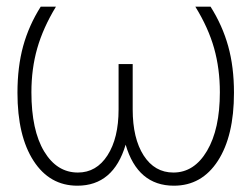

<svg xmlns="http://www.w3.org/2000/svg" viewBox="-20 -556 766 585"><path d="M104 -535.6H150.4Q111.3 -471.2 93.5 -408.9Q75.7 -346.7 75.7 -274.9Q75.7 -159.2 114.5 -94.7Q153.3 -30.3 217.3 -30.3Q273.9 -30.3 307.6 -82.8Q341.3 -135.3 341.3 -222.7V-360.8H384.3V-222.7Q384.3 -134.3 417.7 -82.3Q451.2 -30.3 508.3 -30.3Q571.8 -30.3 610.8 -96.4Q649.9 -162.6 649.9 -274.9Q649.9 -346.7 632.3 -409.2Q614.7 -471.7 575.2 -535.6H621.6Q657.7 -478.5 675.3 -415.3Q692.9 -352.1 692.9 -273.4Q692.9 -141.6 643.8 -65.9Q594.7 9.8 509.8 9.8Q399.4 9.8 362.8 -115.2Q325.7 9.8 215.8 9.8Q131.3 9.8 82.3 -65.9Q33.2 -141.6 33.2 -273.4Q33.2 -352.1 50.5 -415.3Q67.9 -478.5 104 -535.6Z"/></svg>

Font: Inter Display Extra Light
Style: Regular
Weight: 200
Designer: Rasmus Andersson
Foundry: rsms
Version: Version 4.000;git-4fc901f